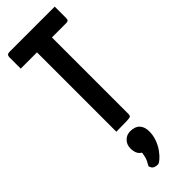

<svg xmlns="http://www.w3.org/2000/svg" viewBox="-319 -719 1018 1018"><g transform="rotate(-45 190.0 -210.5)"><path d="M132 0V-690Q132 -690 134.5 -690Q137 -690 152 -690H224Q239 -690 241.5 -690Q244 -690 244 -690V-20Q244 -10 239 -6Q234 -2 210.5 -1Q187 0 132 0ZM10 -595V-680Q10 -700 30 -700H370V-615Q370 -603 365.5 -599Q361 -595 350 -595ZM165 279Q150 279 139 273.5Q128 268 123 250Q140 221 143.5 207.5Q147 194 150 175Q134 165 128 150Q122 135 122 115Q122 88 140 69Q158 50 186 50Q221 50 239 69Q257 88 257 123Q257 154 246 182.5Q235 211 219 232.5Q203 254 188 266.5Q173 279 165 279Z"/></g></svg>

Font: Yanone Kaffeesatz ExtraLight
Style: Bold
Weight: 700
Version: Version 2.003